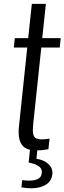

<svg xmlns="http://www.w3.org/2000/svg" viewBox="-20 -777 336 1001"><path d="M91.8 199.7 95.7 162.1Q115.2 164.6 131.3 164.6Q191.4 164.6 197.3 129.4Q198.2 124.5 198.2 120.1Q198.2 102.1 183.6 90.8Q165 77.1 129.4 70.3L136.7 0H175.3L169.9 50.8Q210 56.6 233.4 79.1Q253.4 98.1 253.4 123.5Q253.4 127.4 252.9 131.3Q248 175.8 204.1 193.4Q178.2 204.6 142.6 204.6Q119.1 204.6 91.8 199.7ZM169.9 7.3Q139.2 7.3 119.1 -2Q99.1 -11.2 90.1 -28.1Q81.1 -44.9 78.1 -68.4Q77.1 -78.6 77.1 -89.8Q77.1 -104.5 79.1 -120.1L122.1 -529.3H52.2L57.1 -578.1H127L146 -756.8H219.2L200.2 -578.1H296.4L291.5 -529.3H195.3L152.8 -127Q151.4 -112.3 151.4 -100.6Q151.4 -77.6 157.2 -66.9Q165.5 -50.3 196.3 -50.3Q216.3 -50.3 238.3 -54.2L232.4 1Q199.2 7.3 169.9 7.3Z"/></svg>

Font: Oswald
Style: Light
Weight: 300
Designer: Vernon Adams
Foundry: Vernon Adams
Version: 3.0; ttfautohint (v0.95.6-bc232) -l 8 -r 50 -G 200 -x 0 -w "